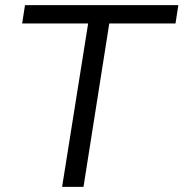

<svg xmlns="http://www.w3.org/2000/svg" viewBox="-20 -725 712 745"><path d="M221 0 322 -634H66L77 -705H672L661 -634H404L304 0Z"/></svg>

Font: Nunito Sans 12pt ExtraLight 12pt
Style: Italic
Weight: 400
Italic angle: -9°
Version: Version 3.101;gftools[0.9.27]